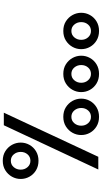

<svg xmlns="http://www.w3.org/2000/svg" viewBox="313 -1058 750 1417"><g transform="rotate(-90 688.5 -350.0)"><path d="M1302.2 -126Q1302.2 -91.3 1285.4 -61.3Q1268.6 -31.2 1238.3 -12.9Q1208 5.4 1168 5.4Q1127.9 5.4 1097.7 -12.9Q1067.4 -31.2 1050.5 -61.3Q1033.7 -91.3 1033.7 -126Q1033.7 -160.2 1050.3 -190.2Q1066.9 -220.2 1097.2 -239.3Q1127.4 -258.3 1168 -258.3Q1209 -258.3 1239 -239.3Q1269 -220.2 1285.6 -190.2Q1302.2 -160.2 1302.2 -126ZM1233.4 -126Q1233.4 -155.8 1215.1 -177.2Q1196.8 -198.7 1168 -198.7Q1139.2 -198.7 1120.8 -177.2Q1102.5 -155.8 1102.5 -126Q1102.5 -96.2 1121.1 -75.2Q1139.6 -54.2 1168 -54.2Q1196.8 -54.2 1215.1 -75.2Q1233.4 -96.2 1233.4 -126ZM985.4 -126Q985.4 -91.3 968.5 -61.3Q951.7 -31.2 921.4 -12.9Q891.1 5.4 851.1 5.4Q811 5.4 780.8 -12.9Q750.5 -31.2 733.6 -61.3Q716.8 -91.3 716.8 -126Q716.8 -160.2 733.4 -190.2Q750 -220.2 780.3 -239.3Q810.5 -258.3 851.1 -258.3Q892.1 -258.3 922.1 -239.3Q952.1 -220.2 968.8 -190.2Q985.4 -160.2 985.4 -126ZM916.5 -126Q916.5 -155.8 898.2 -177.2Q879.9 -198.7 851.1 -198.7Q822.3 -198.7 804 -177.2Q785.6 -155.8 785.6 -126Q785.6 -96.2 804.2 -75.2Q822.8 -54.2 851.1 -54.2Q879.9 -54.2 898.2 -75.2Q916.5 -96.2 916.5 -126ZM668.5 -126Q668.5 -91.3 651.6 -61.3Q634.8 -31.2 604.5 -12.9Q574.2 5.4 534.2 5.4Q494.1 5.4 463.9 -12.9Q433.6 -31.2 416.7 -61.3Q399.9 -91.3 399.9 -126Q399.9 -160.2 416.5 -190.2Q433.1 -220.2 463.4 -239.3Q493.7 -258.3 534.2 -258.3Q575.2 -258.3 605.2 -239.3Q635.3 -220.2 651.9 -190.2Q668.5 -160.2 668.5 -126ZM599.6 -126Q599.6 -155.8 581.3 -177.2Q563 -198.7 534.2 -198.7Q505.4 -198.7 487.1 -177.2Q468.8 -155.8 468.8 -126Q468.8 -96.2 487.3 -75.2Q505.9 -54.2 534.2 -54.2Q563 -54.2 581.3 -75.2Q599.6 -96.2 599.6 -126ZM344.2 -572.8Q344.2 -538.1 327.4 -508.1Q310.5 -478 280.3 -459.7Q250 -441.4 210 -441.4Q169.9 -441.4 139.6 -459.7Q109.4 -478 92.5 -508.1Q75.7 -538.1 75.7 -572.8Q75.7 -606.9 92.3 -637Q108.9 -667 139.2 -686Q169.4 -705.1 210 -705.1Q251 -705.1 281 -686Q311 -667 327.6 -637Q344.2 -606.9 344.2 -572.8ZM275.4 -572.8Q275.4 -602.5 257.1 -624Q238.8 -645.5 210 -645.5Q181.2 -645.5 162.8 -624Q144.5 -602.5 144.5 -572.8Q144.5 -543 163.1 -522Q181.6 -501 210 -501Q238.8 -501 257.1 -522Q275.4 -543 275.4 -572.8ZM472.2 -697.3H564.9L239.3 0H145.5Z"/></g></svg>

Font: Estedad-FD SemiBold
Style: Regular
Weight: 600
Designer: Amin Abedi
Version: Version 7.3